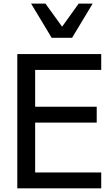

<svg xmlns="http://www.w3.org/2000/svg" viewBox="-20 -1020 601 1040"><path d="M406.2 -1000.5 316.4 -875.5 226.1 -1000.5H148.4L259.8 -815.4H370.6L481.9 -1000.5ZM528.3 0V-85.9H170.4V-356H503.9V-441.9H170.4V-641.1H528.3V-727.1H73.7V0Z"/></svg>

Font: SG Kara
Style: Regular
Weight: 400
Designer: Damoon Khanjanzadeh
Version: Version 1.000